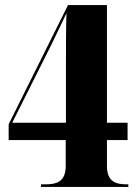

<svg xmlns="http://www.w3.org/2000/svg" viewBox="-20 -734 544 754"><path d="M141 0H484V-10H479C437 -10 400 -19 400 -82V-184H481V-252H400V-714H247L14 -246V-184H238V-82C238 -19 201 -10 156 -10H141ZM28 -252 180 -555C197 -589 224 -647 241 -682C239 -625 239 -551 239 -482V-252Z"/></svg>

Font: Noto Serif Display Condensed Black
Style: Regular
Weight: 900
Width: 3
Designer: Monotype Design Team
Foundry: Monotype Imaging Inc.
Version: Version 2.009